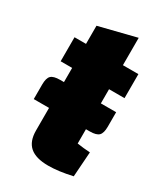

<svg xmlns="http://www.w3.org/2000/svg" viewBox="-164 -705 690 793"><g transform="rotate(30 181.0 -308.0)"><path d="M197.8 13.8Q138.8 13.8 110.4 -10.8Q82 -35.4 82 -87V-586.5L258 -630.5V-126.4Q274.3 -123.9 289.1 -122.4Q304 -120.9 319.9 -119.9L311.6 -1Q278.3 6.5 249.9 10.2Q221.4 13.8 197.8 13.8ZM27.2 -385.4V-500H331.8V-385.4ZM9.1 -263.6Q9.1 -295 20.9 -306.4Q32.7 -317.8 63.8 -317.8H330.9V-248.5Q330.9 -218.2 319.2 -206.4Q307.5 -194.6 276.2 -194.6H9.1Z"/></g></svg>

Font: Changa
Style: Regular
Weight: 400
Designer: Eduardo Rodriguez Tunni
Foundry: Eduardo Rodriguez Tunni
Version: Version 3.003